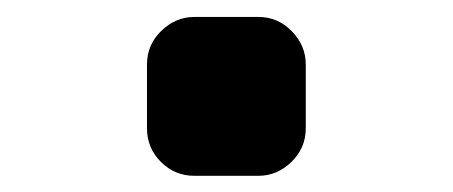

<svg xmlns="http://www.w3.org/2000/svg" viewBox="-20 -405 540 229"><path d="M288.1 -384.8Q311.5 -384.8 328.1 -367.7Q344.7 -350.6 344.7 -328.1V-252Q344.7 -228.5 327.6 -211.9Q310.5 -195.3 288.1 -195.3H211.9Q188.5 -195.3 171.9 -211.9Q155.3 -228.5 155.3 -252V-328.1Q155.3 -351.6 172.4 -368.2Q189.5 -384.8 211.9 -384.8Z"/></svg>

Font: Rounded Mgen+ 1mn bold
Style: Bold
Weight: 700
Designer: [Source Han Sans]
Ryoko NISHIZUKA  (kana & ideographs); Paul D. Hunt (Latin, Greek & Cyrillic); Wenlong ZHANG  (bopomofo
Version: Version 1.059.20150602